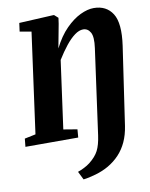

<svg xmlns="http://www.w3.org/2000/svg" viewBox="-107 -827 902 1155"><g transform="rotate(-10 344.0 -249.0)"><path d="M308 253.5 283 203Q302 196.5 322.2 186.2Q342.5 176 358 164Q397.5 133 414.8 99.2Q432 65.5 440 8.5L512 -512.5Q521.5 -580 505.8 -607.8Q490 -635.5 461.5 -635.5Q437 -635.5 409.8 -615.5Q382.5 -595.5 354 -559.8Q325.5 -524 297 -478L240 -63.5L324 -49.5L320 0H-2.5L2.5 -49.5L70 -63.5L154 -676.5L83.5 -689L90.5 -740.5L297 -751H304.5L328 -730L323 -694.5L295.5 -548.5Q331 -619.5 375.2 -664Q419.5 -708.5 464 -729.8Q508.5 -751 546 -751Q623.5 -751 661 -691.8Q698.5 -632.5 679 -497L609 -19.5Q601 33.5 581.8 75.5Q562.5 117.5 532.8 149.2Q503 181 463.5 204Q428 224.5 384.2 237.2Q340.5 250 308 253.5Z"/></g></svg>

Font: Merriweather 24pt SemiCondensed Black
Style: Italic
Weight: 900
Width: 4
Italic angle: -7.8°
Designer: Eben Sorkin
Foundry: Eben Sorkin
Version: Version 2.101